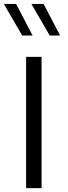

<svg xmlns="http://www.w3.org/2000/svg" viewBox="-20 -969 348 989"><path d="M148 -785.9 62.9 -948.7H-0.1L94.4 -785.9ZM289.7 -785.9 204.6 -948.7H141.7L236.2 -785.9ZM194.2 0V-676.2H114.5V0Z"/></svg>

Font: Estedad VF
Style: Regular
Weight: 100
Designer: Amin Abedi
Version: Version 7.3